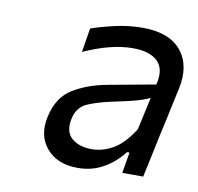

<svg xmlns="http://www.w3.org/2000/svg" viewBox="-54 -782 523 506"><g transform="rotate(10 207.5 -529.0)"><path d="M184 -332.5Q129 -332.5 100.2 -366.8Q71.5 -401 83.5 -453Q95.5 -506 133.5 -529Q171.5 -552 222.5 -561.5L350.5 -585Q361 -627 340 -647.8Q319 -668.5 273 -668.5Q215.5 -668.5 142.5 -635.5L153 -700Q178.5 -709 215.2 -717.5Q252 -726 289.5 -726Q361 -726 393 -686.8Q425 -647.5 411 -584Q406.5 -564.5 402 -542.8Q397.5 -521 393 -500.5L383 -455.5Q377.5 -429 372 -403Q366.5 -377 358.5 -340H302.5L312 -396H305.5Q283 -367 252.5 -349.8Q222 -332.5 184 -332.5ZM212 -387.5Q241 -387.5 269 -403.5Q297 -419.5 323 -460.5L342 -547.5Q333.5 -543.5 323 -539.8Q312.5 -536 293.2 -531.2Q274 -526.5 238.5 -519Q206 -512 179.5 -500.8Q153 -489.5 146 -457.5Q138.5 -421.5 158.5 -404.5Q178.5 -387.5 212 -387.5Z"/></g></svg>

Font: Commissioner
Style: Italic
Weight: 400
Italic angle: -12°
Designer: Kostas Bartsokas
Foundry: Kostas Bartsokas
Version: Version 1.000; ttfautohint (v1.8.3)